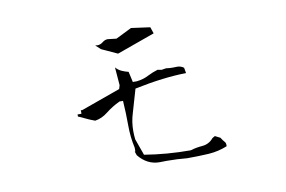

<svg xmlns="http://www.w3.org/2000/svg" viewBox="-63 -735 1125 754"><g transform="rotate(-10 500.0 -358.0)"><path d="M517.6 -90.8 546.4 -91.3Q587.9 -91.3 627.4 -87.4Q670.9 -87.4 712.9 -89.8Q752 -92.3 787.6 -106.9Q788.1 -109.4 788.1 -111.8Q788.1 -119.6 784.2 -124Q775.9 -133.8 769.5 -144L749 -154.3L738.3 -147.9Q720.7 -126.5 692.9 -124.5Q668.5 -122.6 646.5 -115.7H645.5Q551.3 -115.7 462.4 -130.4L439 -195.8Q437 -212.9 437 -229Q437 -265.6 447.3 -298.3Q460.9 -343.8 474.6 -392.1Q592.8 -416.5 680.7 -417.5L676.8 -439.5Q665 -448.2 650.9 -448.2Q648.9 -448.2 644.8 -448Q640.6 -447.8 630.4 -447.8Q620.1 -447.8 606.4 -449.7L588.9 -446.8L572.8 -449.7Q552.7 -443.8 533.7 -434.1Q512.2 -422.4 484.9 -419.4H468.8L459.5 -461.4Q445.8 -464.8 433.6 -470.2Q419.9 -476.1 409.7 -487.8L415.5 -416L411.1 -401.4L252.9 -344.7L248.5 -346.2V-331.5H232.9V-323.2Q245.1 -318.4 260.3 -310.8Q275.4 -303.2 296.9 -295.4Q323.7 -299.3 347.2 -317.9Q373 -338.4 403.8 -353H418Q421.4 -301.8 421.4 -254.4Q421.4 -208 431.2 -164.1V-148.9H428.7L434.1 -133.3Q468.8 -90.8 517.6 -90.8ZM356.4 -585.4Q353 -585.4 349.1 -586.4V-585.4L368.2 -567.9L431.2 -539.1L582.5 -593.3L573.7 -619.1L498.5 -629.4L435.1 -598.1L400.9 -602.1Q389.2 -602.1 379.2 -593.8Q369.1 -585.4 356.4 -585.4Z"/></g></svg>

Font: Bakudai
Style: ExtraLight
Weight: 200
Version: Version 1.48